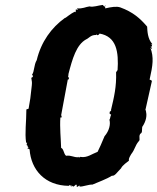

<svg xmlns="http://www.w3.org/2000/svg" viewBox="-20 -745 639 779"><path d="M572 -293 573 -294 570 -299 596 -415C598 -419 588 -421 587 -422C600 -480 605 -512 590 -552C597 -543 601 -547 590 -557C597 -551 601 -565 589 -566C597 -565 597 -564 598 -566C579 -588 578 -618 577 -637C549 -670 520 -696 468 -715C453 -720 433 -717 407 -711C407 -723 403 -724 408 -723C405 -716 404 -717 397 -725C378 -723 359 -715 343 -719C327 -717 316 -709 292 -711C301 -699 297 -708 287 -706C289 -695 287 -699 282 -692C284 -688 284 -692 285 -698C262 -688 247 -671 243 -672C189 -633 147 -576 129 -501C117 -481 120 -455 110 -442C120 -432 106 -430 107 -429C110 -414 110 -410 109 -398L103 -346L96 -304L87 -301C87 -250 80 -206 86 -166C94 -165 94 -173 88 -163C93 -163 87 -153 85 -160C84 -156 96 -156 92 -148C94 -148 99 -147 90 -140C100 -142 92 -143 100 -139C106 -55 163 8 259 9C263 7 264 0 269 14L270 7C278 12 275 16 288 4C295 5 289 11 292 13C297 14 304 2 303 12C316 13 340 3 355 4C378 -6 412 -18 434 -32C446 -30 454 -45 471 -62C477 -75 496 -87 503 -93C502 -101 504 -105 512 -119C529 -141 527 -153 543 -172C551 -179 541 -189 549 -202C559 -207 555 -216 557 -230C573 -253 577 -277 572 -293ZM309 -108C309 -108 311 -111 301 -106C298 -110 295 -109 299 -107C277 -106 270 -116 248 -113C238 -121 239 -141 228 -145C227 -183 222 -226 225 -270C228 -262 233 -274 228 -277L255 -422L260 -424L258 -433H256C260 -446 256 -448 257 -442C274 -508 290 -563 329 -585C340 -589 348 -604 370 -603C368 -603 371 -605 370 -610C369 -601 379 -599 384 -609C379 -602 387 -612 383 -609C453 -597 462 -535 457 -459C457 -462 455 -458 452 -453C455 -459 451 -451 451 -452C453 -393 443 -352 430 -297H432L425 -291V-283L431 -280C426 -268 428 -266 424 -259C429 -242 424 -215 404 -192C395 -170 381 -138 376 -129C352 -120 335 -105 309 -108Z"/></svg>

Font: Asimov Print
Style: DIt
Weight: 250
Width: 0
Designer: Google
Version: Version 2.000980: 2014